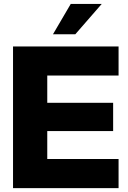

<svg xmlns="http://www.w3.org/2000/svg" viewBox="-20 -966 659 986"><path d="M46.9 0V-727.5H588.9V-578.1H222.7V-438H561V-293H222.7V-149.4H588.9V0ZM252 -790 343.3 -945.8H502.4L366.7 -790Z"/></svg>

Font: Inter Display ExtraBold
Style: Regular
Weight: 800
Designer: Rasmus Andersson
Foundry: rsms
Version: Version 4.000;git-a52131595